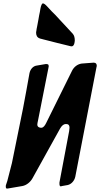

<svg xmlns="http://www.w3.org/2000/svg" viewBox="-20 -1112 588 1127"><path d="M419 -874C419 -890 416 -904 407 -914L357 -968C348 -978 338 -988 329 -998C313 -1016 298 -1032 282 -1047L257 -1074C246 -1086 238 -1092 232 -1092C226 -1092 221 -1081 217 -1060L214 -1042C211 -1028 208 -1014 206 -1000C203 -986 201 -971 198 -957C196 -948 194 -938 193 -928C192 -927 192 -924 192 -919C192 -906 197 -891 215 -886H214C217 -885 219 -885 222 -884L237 -880C240 -879 243 -879 245 -878C292 -866 338 -854 385 -843L393 -841H392C397 -840 400 -840 401 -840C408 -840 416 -847 418 -865ZM546 -716C547 -720 548 -723 548 -726C548 -736 543 -744 532 -744H526L460 -739C437 -736 415 -721 403 -697C352 -595 302 -492 251 -390C243 -373 234 -364 225 -362H224C223 -362 223 -362 223 -362C223 -362 224 -362 225 -362L226 -363H225C224 -362 223 -362 223 -362H222C212 -362 199 -366 199 -381C199 -387 201 -394 203 -404L264 -712C265 -716 266 -720 266 -723C266 -736 259 -736 248 -736L195 -727C174 -724 158 -706 153 -682C141 -613 128 -544 115 -475L50 -155L23 -50L15 -26V-27C14 -23 14 -19 14 -16C14 -10 16 -5 21 -5C23 -5 26 -6 29 -6L111 -20C134 -24 158 -42 171 -66C225 -163 279 -261 333 -358C343 -375 354 -384 366 -384C377 -384 388 -382 388 -362C388 -357 387 -351 386 -343L329 -41C329 -38 329 -35 329 -32C329 -23 332 -18 337 -18C338 -18 340 -19 344 -20L378 -26C399 -31 417 -51 422 -75Z"/></svg>

Font: Bangerz
Style: Regular
Weight: 400
Designer: vernon adams
Foundry: Vernon Adams
Version: Version 2.10;December 28, 2023;FontCreator 13.0.0.2683 64-bi